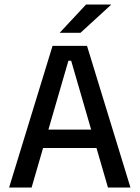

<svg xmlns="http://www.w3.org/2000/svg" viewBox="-20 -846 630 866"><path d="M21 0 217 -639H372.5L568.5 0H467L301 -572H288.5L122.5 0ZM149 -178.5V-261.5H439.5V-178.5ZM368 -825.5H480.5V-824L343 -698H250V-699Z"/></svg>

Font: Anek Telugu Medium Medium
Style: Regular
Weight: 500
Version: Version 1.003